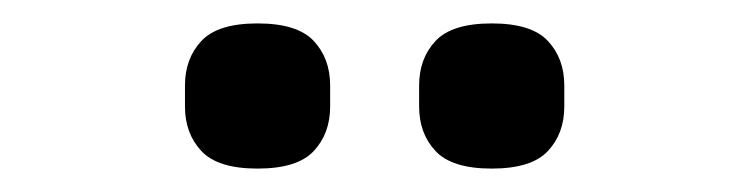

<svg xmlns="http://www.w3.org/2000/svg" viewBox="-20 -754 640 164"><path d="M200 -610Q166 -610 152 -625Q138 -640 138 -663V-681Q138 -704 152 -719Q166 -734 200 -734Q234 -734 248 -719Q262 -704 262 -681V-663Q262 -640 248 -625Q234 -610 200 -610ZM400 -610Q366 -610 352 -625Q338 -640 338 -663V-681Q338 -704 352 -719Q366 -734 400 -734Q434 -734 448 -719Q462 -704 462 -681V-663Q462 -640 448 -625Q434 -610 400 -610Z"/></svg>

Font: IBM Plex Sans Devanagari Medium
Style: Regular
Weight: 500
Designer: Mike Abbink, Paul van der Laan, Pieter van Rosmalen, Erin McLaughlin
Foundry: Bold Monday
Version: Version 1.1